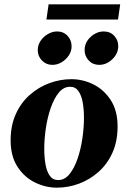

<svg xmlns="http://www.w3.org/2000/svg" viewBox="-20 -855 591 885"><path d="M309 -490Q362 -490 410.5 -466Q459 -442 490.5 -393.5Q522 -345 522 -272Q522 -204 498.5 -151.5Q475 -99 434.5 -63Q394 -27 344.5 -8.5Q295 10 242 10Q190 10 141 -14Q92 -38 60.5 -86.5Q29 -135 29 -208Q29 -276 52.5 -328.5Q76 -381 116.5 -417Q157 -453 207 -471.5Q257 -490 309 -490ZM248 -25Q278 -25 300 -52Q322 -79 337 -122Q352 -165 359.5 -215.5Q367 -266 367 -312Q367 -349 361.5 -381.5Q356 -414 342 -434.5Q328 -455 303 -455Q273 -455 251 -428Q229 -401 214 -358Q199 -315 191.5 -265Q184 -215 184 -168Q184 -132 189.5 -99Q195 -66 209 -45.5Q223 -25 248 -25ZM221 -556Q193 -556 173.5 -576Q154 -596 154 -623.6Q154 -647 166.8 -666.3Q179.7 -685.7 200.3 -697.8Q221 -710 243.2 -710Q272.5 -710 291.2 -690Q310 -670 310 -641Q310 -618.8 297 -599.4Q284 -580 264 -568Q244 -556 221 -556ZM437.2 -556Q408 -556 389 -576.2Q370 -596.4 370 -624.2Q370 -659 397.4 -684.5Q424.8 -710 458.5 -710Q488 -710 506.5 -690Q525 -670 525 -642.5Q525 -608 497.8 -582Q470.7 -556 437.2 -556ZM204 -835H534L524 -765H194Z"/></svg>

Font: Brygada 1918
Style: Italic
Weight: 400
Italic angle: -8°
Designer: Mateusz Machalski | Borys Kosmynka | Przemek Hoffer
Foundry: NIEPODLEGLA 2018
Version: Version 3.006